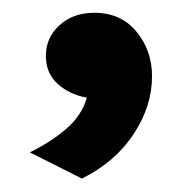

<svg xmlns="http://www.w3.org/2000/svg" viewBox="-20 -144 281 293"><path d="M105 128.5 25.5 88.5Q57.5 73 81.2 52.5Q105 32 112.5 5Q86.5 0.5 68.2 -15.8Q50 -32 50 -59Q50 -86.5 70.8 -105.5Q91.5 -124.5 124 -124.5Q164.5 -124.5 188.2 -95.8Q212 -67 212 -27.5Q212 18 183.8 60.8Q155.5 103.5 105 128.5Z"/></svg>

Font: Karla SemiBold
Style: Regular
Weight: 600
Designer: Jonathan Pinhorn
Version: Version 2.004; ttfautohint (v1.8.4.7-5d5b);gftools[0.9.33]